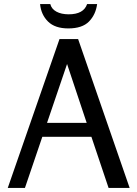

<svg xmlns="http://www.w3.org/2000/svg" viewBox="-20 -919 671 939"><path d="M362 -728 614 0H511L427 -250H187L102 0H18L271 -728ZM308 -606 210 -318H404ZM455 -899Q448 -847 415 -813.5Q382 -780 314 -780Q249 -780 215 -813.5Q181 -847 176 -899H226Q232 -875 256 -862Q280 -849 316 -849Q389 -849 406 -899Z"/></svg>

Font: Rosario Light
Style: Regular
Weight: 300
Designer: Hector Gatti
Foundry: Omnibus Type
Version: Version 1.101; ttfautohint (v1.8.1.43-b0c9)